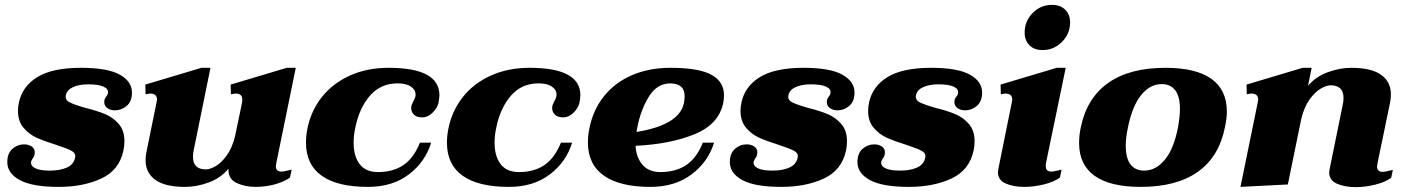

<svg xmlns="http://www.w3.org/2000/svg" viewBox="-20 -759 5803 790"><path d="M10 -92Q10 -128 31 -146.5Q52 -165 79 -165Q97 -165 110 -156.5Q123 -148 123 -133Q123 -119 116.5 -110Q110 -101 108 -94Q105 -77 124.5 -67Q144 -57 185 -57Q227 -57 255 -69.5Q283 -82 289 -110Q293 -128 275 -138Q257 -148 211 -163Q163 -178 131.5 -192Q100 -206 77 -233Q54 -260 54 -303Q54 -321 58 -338Q72 -404 134 -442Q196 -480 313 -480Q422 -480 472.5 -452Q523 -424 523 -378Q523 -342 501.5 -323.5Q480 -305 453 -305Q435 -305 422 -314Q409 -323 409 -339Q409 -352 416 -360Q423 -368 424 -376Q427 -393 406 -402.5Q385 -412 343 -412Q306 -412 280.5 -400.5Q255 -389 251 -367Q247 -348 266.5 -338Q286 -328 332 -315Q380 -303 412.5 -289.5Q445 -276 468.5 -249Q492 -222 492 -178Q492 -159 488 -140Q471 -59 397 -24.5Q323 10 222 10Q113 10 61.5 -18Q10 -46 10 -92Z M1138 -53Q1147 -53 1160.5 -56.5Q1174 -60 1180 -61L1173 -28Q1147 -10 1109 0Q1071 10 1032 10Q988 10 954 -6Q920 -22 920 -59V-65Q889 -27 839.5 -8.5Q790 10 741 10Q659 10 619 -19Q579 -48 579 -100Q579 -115 582 -131L624 -337L626 -349Q626 -374 598 -374Q593 -374 579 -371L578 -411L809 -480H846L778 -146Q774 -130 774 -114Q774 -62 827 -62Q844 -62 867.5 -75.5Q891 -89 913 -119.5Q935 -150 947 -198L976 -337Q977 -342 977 -349Q977 -374 950 -374Q945 -374 930 -371L929 -411L1160 -480H1197L1117 -89Q1115 -79 1115 -75Q1115 -53 1138 -53Z M1239 -172Q1239 -203 1246 -235Q1261 -305 1305 -360.5Q1349 -416 1419.5 -448Q1490 -480 1579 -480Q1788 -480 1788 -367Q1788 -357 1784 -335Q1779 -314 1759.5 -295Q1740 -276 1718 -276Q1695 -276 1683.5 -287Q1672 -298 1672 -314Q1672 -321 1673 -324Q1675 -331 1681 -343Q1690 -357 1690 -371Q1690 -389 1671 -402.5Q1652 -416 1616 -416Q1546 -416 1502 -365Q1458 -314 1442 -234Q1435 -203 1435 -172Q1435 -116 1460 -83.5Q1485 -51 1535 -51Q1597 -51 1639.5 -79.5Q1682 -108 1708 -172H1754Q1730 -93 1662.5 -41.5Q1595 10 1494 10Q1368 10 1303.5 -36Q1239 -82 1239 -172Z M1819 -172Q1819 -203 1826 -235Q1841 -305 1885 -360.5Q1929 -416 1999.5 -448Q2070 -480 2159 -480Q2368 -480 2368 -367Q2368 -357 2364 -335Q2359 -314 2339.5 -295Q2320 -276 2298 -276Q2275 -276 2263.5 -287Q2252 -298 2252 -314Q2252 -321 2253 -324Q2255 -331 2261 -343Q2270 -357 2270 -371Q2270 -389 2251 -402.5Q2232 -416 2196 -416Q2126 -416 2082 -365Q2038 -314 2022 -234Q2015 -203 2015 -172Q2015 -116 2040 -83.5Q2065 -51 2115 -51Q2177 -51 2219.5 -79.5Q2262 -108 2288 -172H2334Q2310 -93 2242.5 -41.5Q2175 10 2074 10Q1948 10 1883.5 -36Q1819 -82 1819 -172Z M2595 -159Q2598 -110 2624 -80.5Q2650 -51 2697 -51Q2760 -51 2803 -79.5Q2846 -108 2872 -172H2918Q2894 -93 2825.5 -41.5Q2757 10 2656 10Q2530 10 2464.5 -36.5Q2399 -83 2399 -173Q2399 -204 2406 -235Q2421 -308 2465.5 -363.5Q2510 -419 2580 -449.5Q2650 -480 2739 -480Q2855 -480 2907 -451.5Q2959 -423 2959 -367Q2959 -353 2956 -336Q2938 -248 2838.5 -207Q2739 -166 2595 -159ZM2797 -363Q2797 -389 2783 -402Q2769 -415 2739 -416Q2683 -416 2649.5 -361Q2616 -306 2602 -234L2599 -216Q2776 -245 2794 -335Q2797 -350 2797 -363Z M2983 -92Q2983 -128 3004 -146.5Q3025 -165 3052 -165Q3070 -165 3083 -156.5Q3096 -148 3096 -133Q3096 -119 3089.5 -110Q3083 -101 3081 -94Q3078 -77 3097.5 -67Q3117 -57 3158 -57Q3200 -57 3228 -69.5Q3256 -82 3262 -110Q3266 -128 3248 -138Q3230 -148 3184 -163Q3136 -178 3104.5 -192Q3073 -206 3050 -233Q3027 -260 3027 -303Q3027 -321 3031 -338Q3045 -404 3107 -442Q3169 -480 3286 -480Q3395 -480 3445.5 -452Q3496 -424 3496 -378Q3496 -342 3474.5 -323.5Q3453 -305 3426 -305Q3408 -305 3395 -314Q3382 -323 3382 -339Q3382 -352 3389 -360Q3396 -368 3397 -376Q3400 -393 3379 -402.5Q3358 -412 3316 -412Q3279 -412 3253.5 -400.5Q3228 -389 3224 -367Q3220 -348 3239.5 -338Q3259 -328 3305 -315Q3353 -303 3385.5 -289.5Q3418 -276 3441.5 -249Q3465 -222 3465 -178Q3465 -159 3461 -140Q3444 -59 3370 -24.5Q3296 10 3195 10Q3086 10 3034.5 -18Q2983 -46 2983 -92Z M3508 -92Q3508 -128 3529 -146.5Q3550 -165 3577 -165Q3595 -165 3608 -156.5Q3621 -148 3621 -133Q3621 -119 3614.5 -110Q3608 -101 3606 -94Q3603 -77 3622.5 -67Q3642 -57 3683 -57Q3725 -57 3753 -69.5Q3781 -82 3787 -110Q3791 -128 3773 -138Q3755 -148 3709 -163Q3661 -178 3629.5 -192Q3598 -206 3575 -233Q3552 -260 3552 -303Q3552 -321 3556 -338Q3570 -404 3632 -442Q3694 -480 3811 -480Q3920 -480 3970.5 -452Q4021 -424 4021 -378Q4021 -342 3999.5 -323.5Q3978 -305 3951 -305Q3933 -305 3920 -314Q3907 -323 3907 -339Q3907 -352 3914 -360Q3921 -368 3922 -376Q3925 -393 3904 -402.5Q3883 -412 3841 -412Q3804 -412 3778.5 -400.5Q3753 -389 3749 -367Q3745 -348 3764.5 -338Q3784 -328 3830 -315Q3878 -303 3910.5 -289.5Q3943 -276 3966.5 -249Q3990 -222 3990 -178Q3990 -159 3986 -140Q3969 -59 3895 -24.5Q3821 10 3720 10Q3611 10 3559.5 -18Q3508 -46 3508 -92Z M4196 -625Q4196 -672 4229 -705.5Q4262 -739 4308 -739Q4343 -739 4363 -719Q4383 -699 4383 -667Q4383 -620 4349.5 -586.5Q4316 -553 4270 -553Q4235 -553 4215.5 -573Q4196 -593 4196 -625ZM4086 -51Q4086 -55 4088 -65L4143 -337L4145 -349Q4145 -374 4117 -374Q4113 -374 4098 -371L4097 -411L4328 -480H4365L4284 -89Q4283 -84 4283 -75Q4283 -53 4306 -53Q4314 -53 4327.5 -56.5Q4341 -60 4348 -61L4341 -28Q4315 -10 4274.5 0Q4234 10 4194 10Q4150 10 4118 -4Q4086 -18 4086 -51Z M4420 -171Q4420 -203 4427 -235Q4452 -356 4540 -418Q4628 -480 4775 -480Q4901 -480 4964.5 -434.5Q5028 -389 5028 -300Q5028 -272 5020 -235Q4996 -114 4908.5 -52Q4821 10 4674 10Q4548 10 4484 -35.5Q4420 -81 4420 -171ZM4827 -235Q4835 -281 4835 -311Q4835 -362 4815.5 -387.5Q4796 -413 4760 -413Q4712 -413 4675.5 -368Q4639 -323 4621 -235Q4612 -192 4612 -160Q4612 -108 4631.5 -82.5Q4651 -57 4688 -57Q4736 -57 4773 -102Q4810 -147 4827 -235Z M5711 -60 5704 -27Q5678 -9 5637.5 1Q5597 11 5558 11Q5514 11 5481.5 -3Q5449 -17 5449 -50Q5449 -54 5451 -64L5504 -324Q5508 -340 5508 -356Q5508 -408 5455 -408Q5438 -408 5414.5 -394.5Q5391 -381 5368.5 -350Q5346 -319 5334 -269L5279 0L5084 10L5155 -337L5157 -349Q5157 -374 5129 -374Q5125 -374 5110 -371L5109 -411L5340 -480H5377L5362 -406Q5394 -444 5443.5 -462Q5493 -480 5540 -480Q5623 -480 5663 -451Q5703 -422 5703 -370Q5703 -356 5700 -339L5648 -88Q5646 -78 5646 -74Q5646 -52 5669 -52Q5678 -52 5691.5 -55.5Q5705 -59 5711 -60Z"/></svg>

Font: Taviraj Black
Style: Italic
Weight: 900
Italic angle: -12°
Designer: Katatrad Team
Foundry: CadsonDemak
Version: Version 1.001